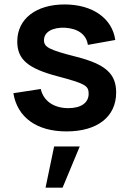

<svg xmlns="http://www.w3.org/2000/svg" viewBox="-20 -575 582 862"><path d="M278.5 15C417.5 15 501.5 -51 501.5 -159.5C501.5 -243.5 454.5 -286 325 -319.5C198.5 -351.5 177.5 -363.5 177.5 -395C177.5 -431 215.5 -453 272 -450.5C330.5 -447 368 -419.5 374.5 -373.5L497.5 -395.5C484 -492.5 396 -555 270 -555C141.5 -555 57.5 -490 57.5 -389C57.5 -308 105 -267.5 240.5 -232C362.5 -199.5 378 -190.5 378 -154C378 -114 344.5 -89.5 287 -89.5C221 -89.5 175 -122 163 -175.5L40 -156.5C58 -47.5 145 15 278.5 15ZM261 267.5H184.5L223 82.5H338Z"/></svg>

Font: Hauora
Style: Bold
Weight: 700
Designer: Wayne Shih
Foundry: WCYS
Version: Version 1.001;hotconv 1.0.109;makeotfexe 2.5.65596